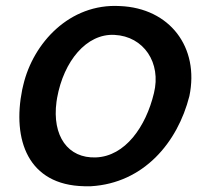

<svg xmlns="http://www.w3.org/2000/svg" viewBox="-20 -625 684 666"><path d="M57 -314C22 -140 77 17 272 21H296C478 10 596 -130 637 -292C672 -461 569 -597 396 -604C221 -614 95 -475 61 -331C60 -325 58 -320 57 -314ZM176 -272 178 -285C201 -413 280 -509 377 -504C479 -499 540 -407 514 -302C486 -185 414 -83 313 -79C216 -75 160 -153 176 -272Z"/></svg>

Font: Snowfall
Style: BlkObl
Weight: 900
Designer: Jasper
Foundry: Cannot Into Space Fonts
Version: Version 0.9